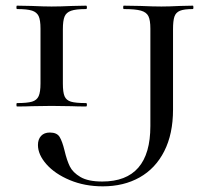

<svg xmlns="http://www.w3.org/2000/svg" viewBox="-20 -645 733 678"><path d="M284 -281Q287 -281 287 -275Q287 -269 284 -269Q252 -269 234 -270L162 -271L92 -270Q73 -269 40 -269Q38 -269 38 -275Q38 -281 40 -281Q76 -281 93 -286Q110 -291 116.5 -305.5Q123 -320 123 -350V-544Q123 -574 116.5 -588Q110 -602 93 -607.5Q76 -613 40 -613Q38 -613 38 -619Q38 -625 40 -625L92 -624Q136 -622 162 -622Q192 -622 236 -624L284 -625Q287 -625 287 -619Q287 -613 284 -613Q248 -613 231 -607Q214 -601 208 -586.5Q202 -572 202 -542V-350Q202 -319 208 -305Q214 -291 230.5 -286Q247 -281 284 -281ZM661 -613Q630 -613 615.5 -607Q601 -601 596 -586.5Q591 -572 591 -542V-258Q591 -172 560 -111Q529 -50 473 -18.5Q417 13 343 13Q279 13 226.5 -9Q174 -31 144 -65Q114 -99 114 -133Q114 -153 125 -165Q136 -177 156 -177Q181 -177 190.5 -161.5Q200 -146 208 -113Q216 -79 226.5 -57.5Q237 -36 264 -20Q291 -4 341 -4Q511 -4 511 -200V-544Q511 -574 504 -588Q497 -602 477.5 -607.5Q458 -613 417 -613Q415 -613 415 -619Q415 -625 417 -625L476 -624Q522 -622 550 -622Q576 -622 616 -624L661 -625Q663 -625 663 -619Q663 -613 661 -613Z"/></svg>

Font: Cormorant Unicase Medium
Style: Regular
Weight: 500
Designer: Christian Thalmann (Catharsis Fonts)
Foundry: Catharsis Fonts
Version: Version 4.000